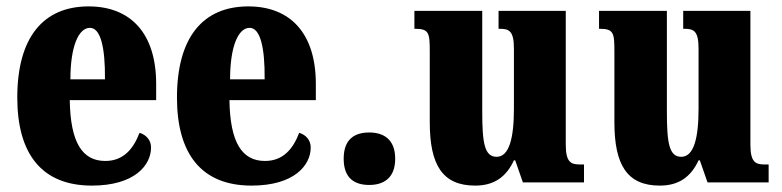

<svg xmlns="http://www.w3.org/2000/svg" viewBox="-20 -570 2445 600"><path d="M267 10C401 10 452 -54 452 -109C452 -133 436 -149 416 -155C397 -105 366 -67 309 -67C237 -67 200 -125 198 -257H468V-308C468 -466 388 -550 257 -550C115 -550 34 -453 34 -265C34 -91 109 10 267 10ZM308 -322H200C200 -426 226 -483 261 -483C294 -483 309 -423 308 -322Z M766 10C900 10 951 -54 951 -109C951 -133 935 -149 915 -155C896 -105 865 -67 808 -67C736 -67 699 -125 697 -257H967V-308C967 -466 887 -550 756 -550C614 -550 533 -453 533 -265C533 -91 608 10 766 10ZM807 -322H699C699 -426 725 -483 760 -483C793 -483 808 -423 807 -322Z M1134 8C1177 8 1215 -12 1215 -74C1215 -136 1177 -156 1134 -156C1089 -156 1054 -136 1054 -74C1054 -12 1089 8 1134 8Z M1465 10C1524 10 1562 -17 1586 -69H1590L1614 0H1805V-56H1795C1766 -56 1748 -60 1748 -118V-536H1538V-480H1541C1570 -480 1586 -475 1586 -418V-230C1586 -138 1571 -80 1532 -80C1494 -80 1487 -123 1487 -222V-536H1275V-480H1278C1321 -480 1323 -466 1323 -409V-188C1323 -54 1363 10 1465 10Z M2042 10C2101 10 2139 -17 2163 -69H2167L2191 0H2382V-56H2372C2343 -56 2325 -60 2325 -118V-536H2115V-480H2118C2147 -480 2163 -475 2163 -418V-230C2163 -138 2148 -80 2109 -80C2071 -80 2064 -123 2064 -222V-536H1852V-480H1855C1898 -480 1900 -466 1900 -409V-188C1900 -54 1940 10 2042 10Z"/></svg>

Font: Noto Serif Myanmar ExtraCondensed Black
Style: Regular
Weight: 900
Width: 2
Designer: Ben Mitchell and the Monotype Design Team
Foundry: Monotype Imaging Inc.
Version: Version 2.106